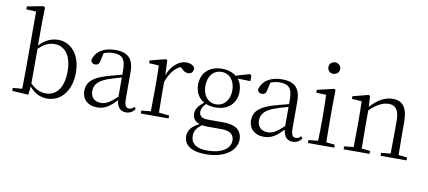

<svg xmlns="http://www.w3.org/2000/svg" viewBox="-87 -1138 3869 1734"><g transform="rotate(10 1847.0 -271.0)"><path d="M363 14C493 14 581 -98 581 -261C581 -422 495 -526 373 -526C314 -526 253 -502 201 -443V-639L204 -793L188 -802L41 -774V-747L131 -743V-227C131 -173 130 -90 129 -35L43 -27V0L192 9L201 -68C249 -9 308 14 363 14ZM202 -413C257 -468 303 -483 347 -483C439 -483 505 -409 505 -260C505 -94 430 -30 344 -30C294 -30 250 -49 202 -96Z M1086 13C1121 13 1150 -2 1170 -33L1155 -49C1139 -32 1127 -26 1110 -26C1081 -26 1066 -45 1066 -111V-354C1066 -476 1010 -526 898 -526C791 -526 719 -479 698 -398C702 -377 716 -365 738 -365C761 -365 776 -376 781 -407L797 -478C826 -490 854 -495 881 -495C961 -495 997 -466 997 -354V-316C952 -305 903 -292 859 -279C731 -241 684 -190 684 -114C684 -31 744 14 821 14C893 14 938 -18 999 -83C1006 -23 1033 13 1086 13ZM997 -115C931 -52 893 -32 851 -32C793 -32 755 -64 755 -126C755 -179 786 -221 873 -253C910 -266 954 -279 997 -291Z M1380 -318C1411 -401 1450 -452 1504 -476L1514 -468C1537 -445 1553 -433 1577 -433C1611 -433 1625 -452 1626 -486C1616 -511 1586 -526 1548 -526C1480 -526 1413 -468 1380 -380L1374 -515L1361 -523L1217 -486V-461L1307 -456C1309 -406 1310 -354 1310 -285V-227L1308 -36L1222 -27V0H1477V-27L1382 -37L1380 -227Z M1875 -200C1801 -200 1753 -260 1753 -348C1753 -437 1802 -497 1877 -497C1950 -497 2000 -438 2000 -349C2000 -261 1950 -200 1875 -200ZM1876 -171C1990 -171 2066 -241 2066 -348C2066 -394 2054 -434 2029 -463L2146 -460V-511L2130 -522L2005 -485C1974 -511 1929 -526 1876 -526C1761 -526 1686 -456 1686 -348C1686 -279 1716 -226 1769 -197C1717 -155 1696 -123 1696 -83C1696 -41 1718 -13 1762 1C1696 34 1661 73 1661 128C1661 205 1720 260 1864 260C2046 260 2142 170 2142 79C2142 -4 2086 -51 1972 -51H1825C1770 -51 1748 -75 1748 -110C1748 -138 1760 -159 1788 -187C1813 -177 1843 -171 1876 -171ZM1783 8C1800 11 1819 12 1841 12H1965C2052 12 2080 50 2080 97C2080 169 2007 225 1868 225C1772 225 1719 188 1719 116C1719 71 1739 43 1783 8Z M2615 13C2650 13 2679 -2 2699 -33L2684 -49C2668 -32 2656 -26 2639 -26C2610 -26 2595 -45 2595 -111V-354C2595 -476 2539 -526 2427 -526C2320 -526 2248 -479 2227 -398C2231 -377 2245 -365 2267 -365C2290 -365 2305 -376 2310 -407L2326 -478C2355 -490 2383 -495 2410 -495C2490 -495 2526 -466 2526 -354V-316C2481 -305 2432 -292 2388 -279C2260 -241 2213 -190 2213 -114C2213 -31 2273 14 2350 14C2422 14 2467 -18 2528 -83C2535 -23 2562 13 2615 13ZM2526 -115C2460 -52 2422 -32 2380 -32C2322 -32 2284 -64 2284 -126C2284 -179 2315 -221 2402 -253C2439 -266 2483 -279 2526 -291Z M2871 -655C2900 -655 2926 -676 2926 -707C2926 -738 2900 -760 2871 -760C2841 -760 2818 -738 2818 -707C2818 -676 2841 -655 2871 -655ZM2841 0H2996V-27L2917 -35L2915 -227V-378L2917 -515L2905 -523L2750 -487V-461L2841 -457C2843 -407 2845 -352 2845 -285V-227C2845 -173 2844 -91 2842 -36L2755 -27V0Z M3506 0H3659V-27L3580 -35L3578 -227V-338C3578 -474 3528 -526 3442 -526C3376 -526 3308 -494 3239 -417L3234 -515L3221 -523L3077 -486V-461L3167 -456C3169 -406 3170 -353 3170 -285V-227L3168 -36L3082 -27V0H3320V-27L3242 -35L3240 -227V-384C3310 -455 3370 -475 3413 -475C3473 -475 3509 -440 3509 -339V-227L3507 -36L3421 -27V0Z"/></g></svg>

Font: Source Han Serif CN Light
Style: Regular
Weight: 300
Designer: Ryoko NISHIZUKA 西塚涼子 (kana & ideographs); Frank Grießhammer (Latin, Greek & Cyrillic); Wenlong ZHANG 张文龙 (bopomofo); San
Foundry: Adobe
Version: Version 2.003;hotconv 1.1.1;makeotfexe 2.6.0